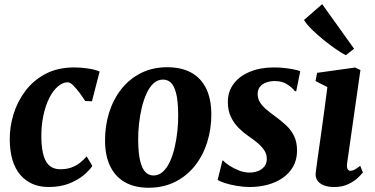

<svg xmlns="http://www.w3.org/2000/svg" viewBox="-20 -890 1806 924"><path d="M214 10Q128.5 10 78.2 -48Q28 -106 27 -217Q26 -278 44.8 -339.5Q63.5 -401 102 -452.2Q140.5 -503.5 199.2 -534.5Q258 -565.5 337 -565.5Q366.5 -565.5 401 -560.8Q435.5 -556 459.5 -546L422.5 -402.5L390 -404Q378.5 -422 363.2 -442.8Q348 -463.5 332.8 -478.8Q317.5 -494 305.5 -494Q282 -494 258.8 -474.2Q235.5 -454.5 217.2 -418.5Q199 -382.5 188.5 -332.8Q178 -283 179 -223.5Q180.5 -170.5 190.8 -138Q201 -105.5 220.8 -90.5Q240.5 -75.5 270 -75.5Q301 -75.5 324 -84Q347 -92.5 364.8 -106.5Q382.5 -120.5 397 -137.5L424.5 -91.5Q411.5 -71.5 383.2 -47.5Q355 -23.5 312.5 -6.8Q270 10 214 10Z M784.5 -566.5Q852.5 -566.5 899.8 -540.8Q947 -515 971.8 -464.8Q996.5 -414.5 997 -342Q997.5 -270 977.2 -205.8Q957 -141.5 918 -92.2Q879 -43 822.8 -14.8Q766.5 13.5 695 13.5Q629 13.5 582.2 -12.5Q535.5 -38.5 510.8 -89Q486 -139.5 485.5 -211.5Q485 -284 505.2 -348.2Q525.5 -412.5 564.2 -461.5Q603 -510.5 658.8 -538.5Q714.5 -566.5 784.5 -566.5ZM765 -507Q738.5 -507 718.8 -488.8Q699 -470.5 685 -439.5Q671 -408.5 662 -370.5Q653 -332.5 648.8 -292.2Q644.5 -252 645 -216Q645.5 -151 655 -113.8Q664.5 -76.5 680.8 -61Q697 -45.5 718.5 -45.5Q744.5 -45.5 764.2 -63.8Q784 -82 798 -112.8Q812 -143.5 820.8 -181.8Q829.5 -220 833.8 -260.2Q838 -300.5 837.5 -337.5Q837 -403.5 827.8 -440.2Q818.5 -477 802.5 -492Q786.5 -507 765 -507Z M1405.5 -451H1399Q1389.5 -465.5 1364.2 -482.8Q1339 -500 1303 -500Q1280.5 -500 1261.8 -493.2Q1243 -486.5 1231.8 -473.2Q1220.5 -460 1220 -439Q1219.5 -418 1229.8 -400Q1240 -382 1259.8 -365Q1279.5 -348 1307 -328Q1334.5 -308 1357.8 -286.2Q1381 -264.5 1395.2 -235.5Q1409.5 -206.5 1409.5 -165.5Q1409.5 -121.5 1391 -88.8Q1372.5 -56 1340.8 -34Q1309 -12 1268.2 -1Q1227.5 10 1182 10Q1152 10 1119.8 4.5Q1087.5 -1 1062.2 -9Q1037 -17 1027.5 -24.5L1050.5 -117.5H1053.5Q1063.5 -106.5 1084 -93Q1104.5 -79.5 1130 -69.5Q1155.5 -59.5 1181.5 -59.5Q1201 -59.5 1220 -66.2Q1239 -73 1251.5 -87.8Q1264 -102.5 1264 -126Q1264 -147.5 1252.5 -165.5Q1241 -183.5 1221 -200.8Q1201 -218 1174 -236Q1151.5 -251.5 1129 -273.8Q1106.5 -296 1091.5 -326.8Q1076.5 -357.5 1076.5 -400Q1076.5 -449.5 1104.5 -486.8Q1132.5 -524 1182.8 -544.8Q1233 -565.5 1299 -565.5Q1325.5 -565.5 1351.5 -562.5Q1377.5 -559.5 1397.2 -555.2Q1417 -551 1425 -547Z M1588 10Q1557.5 10 1536.8 1.2Q1516 -7.5 1506.2 -23.2Q1496.5 -39 1499.5 -60Q1502 -82 1506.5 -113.5Q1511 -145 1516.5 -184Q1522 -223 1528.5 -269Q1535 -315 1541.8 -366Q1548.5 -417 1555.5 -471L1498.5 -500L1506 -539.5L1689 -565L1714.5 -553L1650.5 -104.5Q1648 -86.5 1652.5 -77.2Q1657 -68 1667 -68Q1676 -68 1686.5 -73.5Q1697 -79 1713.5 -92L1726.5 -60Q1720.5 -52 1703.2 -35.2Q1686 -18.5 1657 -4.2Q1628 10 1588 10ZM1644.5 -624.5Q1629 -631.5 1600.2 -651Q1571.5 -670.5 1539.5 -696.2Q1507.5 -722 1481 -748Q1454.5 -774 1443 -794L1530.5 -870L1684 -655.5Z"/></svg>

Font: Merriweather 24pt ExtraBold
Style: Italic
Weight: 800
Italic angle: -7.8°
Version: Version 2.101